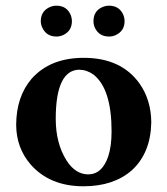

<svg xmlns="http://www.w3.org/2000/svg" viewBox="-20 -648 591 678"><path d="M310.1 -573.2Q310.1 -609.9 342.8 -623.5Q353.5 -627.9 365.2 -627.9Q400.4 -627.9 415 -596.7Q419.9 -585 419.9 -573.2Q419.9 -538.6 388.2 -523.9Q377.4 -519 365.2 -519Q329.6 -519 314.9 -550.3Q310.1 -561.5 310.1 -573.2ZM124 -573.2Q124 -608.4 155.8 -623Q167.5 -627.9 179.2 -627.9Q215.8 -627.9 229.5 -595.2Q233.9 -584.5 233.9 -573.2Q233.9 -538.6 202.6 -523.9Q190.9 -519 179.2 -519Q144 -519 129.4 -550.3Q124 -562 124 -573.2ZM259.8 -401.9Q177.2 -400.4 176.8 -229Q176.8 -142.1 214.8 -81.5Q246.1 -32.7 291 -32.2Q340.8 -32.2 362.3 -96.2Q374 -132.3 374 -184.1Q374 -334 310.5 -384.3Q287.1 -401.4 259.8 -401.9ZM37.1 -207Q37.6 -307.1 91.8 -370.1Q157.2 -443.8 275.9 -443.8Q408.2 -443.8 473.1 -352.5Q513.7 -294.4 514.2 -215.8Q512.2 -107.9 445.8 -46.9Q381.3 9.8 274.9 9.8Q156.2 9.8 88.4 -66.9Q37.6 -125.5 37.1 -207Z"/></svg>

Font: Linux Libertine O
Style: Bold
Weight: 700
Designer: Philipp H. Poll
Foundry: Philipp H. Poll
Version: Version 5.0.0